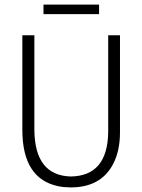

<svg xmlns="http://www.w3.org/2000/svg" viewBox="-20 -814 625 843"><path d="M506.8 -232.4V-659.2H455.1V-233.4Q452.1 -41 290 -39.1Q132.8 -43.9 130.9 -243.2V-659.2H78.1V-244.1Q78.1 -28.3 237.3 3.9Q262.7 8.8 291 8.8Q422.9 8.8 476.6 -93.8Q506.8 -151.4 506.8 -232.4ZM170.9 -793.9V-752H415V-793.9Z"/></svg>

Font: Yaldevi Colombo Light
Style: Regular
Weight: 300
Designer: Sol Matas, Denzil Rajitha, Kosala Senevirathne and Pathum Egodawatta
Foundry: Mooniak
Version: Version 1.020 ; ttfautohint (v1.6)